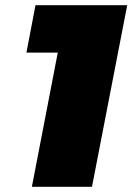

<svg xmlns="http://www.w3.org/2000/svg" viewBox="-20 -721 516 741"><path d="M117 -701H471L335 0H103L203 -518H82Z"/></svg>

Font: Gontserrat Black
Style: Italic
Weight: 900
Italic angle: -11.3°
Designer: Julieta Ulanovsky
Foundry: Julieta Ulanovsky
Version: Version 6.001